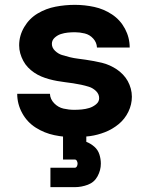

<svg xmlns="http://www.w3.org/2000/svg" viewBox="-20 -558 616 792"><path d="M286 8Q319 8 351 3.5Q383 -1 413.5 -13Q444 -25 469.5 -46Q495 -67 509.5 -97Q524 -127 524 -159Q524 -176 519.5 -192.5Q515 -209 507 -223.5Q499 -238 487 -250.5Q475 -263 461.5 -272Q448 -281 432.5 -288Q417 -295 400.5 -299Q384 -303 367.5 -306Q351 -309 334.5 -311.5Q318 -314 301.5 -316Q285 -318 268.5 -322Q252 -326 236 -331Q220 -336 207 -348.5Q194 -361 194 -377Q194 -392 205.5 -402.5Q217 -413 231 -417.5Q245 -422 259.5 -423.5Q274 -425 289 -425Q309 -425 329.5 -420Q350 -415 364.5 -399Q379 -383 380 -362H515Q515 -403 495.5 -439.5Q476 -476 442 -498.5Q408 -521 368.5 -529.5Q329 -538 289 -538Q249 -538 209.5 -530.5Q170 -523 135.5 -502.5Q101 -482 80 -446.5Q59 -411 59 -371Q59 -354 63.5 -338Q68 -322 76 -307Q84 -292 95.5 -280Q107 -268 121 -258.5Q135 -249 150.5 -242.5Q166 -236 182.5 -231.5Q199 -227 215.5 -224Q232 -221 248.5 -219Q265 -217 281.5 -214.5Q298 -212 314.5 -208.5Q331 -205 347 -200Q363 -195 376 -182.5Q389 -170 389 -153Q389 -138 376 -127.5Q363 -117 348 -112.5Q333 -108 317.5 -106.5Q302 -105 286 -105Q264 -105 242 -110Q220 -115 203.5 -132Q187 -149 186 -171H51Q51 -129 71.5 -91.5Q92 -54 127.5 -31.5Q163 -9 204 -0.5Q245 8 286 8ZM188 214H288Q316 214 342.5 204Q369 194 382.5 169Q396 144 396 117Q396 98 390 79Q384 60 369 47Q354 34 336 27V0H240V100H288Q294 100 297 105.5Q300 111 300 117Q300 123 297 128.5Q294 134 288 134H188Z"/></svg>

Font: Iosevka Sparkle Extrabold
Style: Regular
Weight: 800
Designer: Belleve Invis
Foundry: Belleve Invis
Version: Version 4.5.0; ttfautohint (v1.8.3)